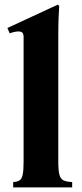

<svg xmlns="http://www.w3.org/2000/svg" viewBox="-20 -810 355 830"><path d="M232 -110Q232 -73 237 -54.5Q242 -36 255 -30Q268 -24 292 -23V0H37V-23Q54 -24 64 -30Q74 -36 78 -54.5Q82 -73 82 -110V-649Q82 -664 76.5 -669Q71 -674 60 -674Q52 -674 42.5 -672Q33 -670 22 -666L12 -689L230 -790L236 -784Q235 -769 233.5 -737.5Q232 -706 232 -658Z"/></svg>

Font: Bona Nova SC
Style: Bold
Weight: 700
Designer: Mateusz Machalski
Foundry: Capitalics
Version: Version 4.001; ttfautohint (v1.8.4.7-5d5b)